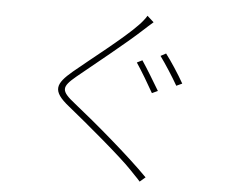

<svg xmlns="http://www.w3.org/2000/svg" viewBox="-55 -839 1110 934"><g transform="rotate(5 500.0 -371.5)"><path d="M622 -557 596 -544C621 -507 661 -440 682 -402L710 -415C688 -452 646 -522 622 -557ZM734 -600 708 -586C735 -549 773 -490 797 -448L825 -461C801 -504 759 -568 734 -600ZM628 -775C621 -762 602 -739 591 -728C525 -658 361 -533 290 -473C212 -407 198 -372 286 -302C379 -227 558 -77 611 -20C625 -4 647 16 660 32L687 9C593 -87 419 -235 314 -318C240 -376 242 -394 309 -450C388 -515 540 -636 612 -703C622 -712 649 -737 660 -746Z"/></g></svg>

Font: Noto Sans Japanese Thin
Style: Regular
Weight: 100
Designer: Ryoko NISHIZUKA (kana & ideographs); Paul D. Hunt (Latin, Greek & Cyrillic); Wenlong ZHANG (bopomofo); Sandoll Communica
Foundry: Adobe Systems Incorporated
Version: Version 1.000;PS 1;hotconv 1.0.78;makeotf.lib2.5.61930